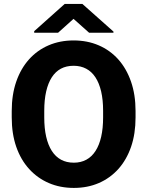

<svg xmlns="http://www.w3.org/2000/svg" viewBox="-20 -921 730 951"><path d="M651.4 -371.1V-339.4Q651.4 -258.3 629.2 -193.8Q606.9 -129.4 566.2 -84Q525.4 -38.6 469.5 -14.4Q413.6 9.8 345.7 9.8Q277.8 9.8 221.7 -14.4Q165.5 -38.6 124.3 -84Q83 -129.4 60.5 -193.8Q38.1 -258.3 38.1 -339.4V-371.1Q38.1 -452.1 60.5 -516.8Q83 -581.5 123.8 -627Q164.6 -672.4 220.7 -696.5Q276.9 -720.7 344.7 -720.7Q412.6 -720.7 468.8 -696.5Q524.9 -672.4 565.7 -627Q606.4 -581.5 628.9 -516.8Q651.4 -452.1 651.4 -371.1ZM490.7 -339.4V-372.1Q490.7 -426.3 481 -468Q471.2 -509.8 452.6 -538.1Q434.1 -566.4 406.7 -580.8Q379.4 -595.2 344.7 -595.2Q308.6 -595.2 281.7 -580.8Q254.9 -566.4 236.6 -538.1Q218.3 -509.8 208.7 -468Q199.2 -426.3 199.2 -372.1V-339.4Q199.2 -285.6 208.7 -243.9Q218.3 -202.1 236.8 -173.3Q255.4 -144.5 282.5 -129.9Q309.6 -115.2 345.7 -115.2Q380.4 -115.2 407.5 -129.9Q434.6 -144.5 453.1 -173.3Q471.7 -202.1 481.2 -243.9Q490.7 -285.6 490.7 -339.4ZM388.2 -901.4 542 -764.6V-758.8H421.4L344.2 -827.6L267.6 -758.8H149.4V-766.6L300.3 -901.4Z"/></svg>

Font: Roboto ExtraBold
Style: Regular
Weight: 800
Designer: Christian Robertson
Foundry: Google
Version: Version 3.009; 2024